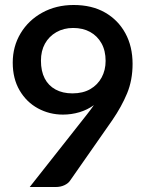

<svg xmlns="http://www.w3.org/2000/svg" viewBox="-20 -749 586 769"><path d="M99 0 327 -289Q335 -299 342 -308.5Q349 -318 356 -328Q330 -309 298 -299.5Q266 -290 232 -290Q178 -290 132 -315Q86 -340 58.5 -387Q31 -434 31 -498Q31 -563 62.5 -615.5Q94 -668 149.5 -698.5Q205 -729 275 -729Q348 -729 400.5 -699Q453 -669 482 -616Q511 -563 511 -493Q511 -428 489 -375Q467 -322 430 -268L261 -26Q254 -15 238.5 -7.5Q223 0 203 0ZM270 -375Q312 -375 341.5 -392Q371 -409 387 -438.5Q403 -468 403 -505Q403 -546 386.5 -575.5Q370 -605 341 -621Q312 -637 273 -637Q235 -637 205.5 -620Q176 -603 160 -574Q144 -545 144 -506Q144 -464 159 -435Q174 -406 202.5 -390.5Q231 -375 270 -375Z"/></svg>

Font: Aleo SemiBold
Style: Regular
Weight: 600
Designer: Alessio Laiso
Foundry: Alessio Laiso
Version: Version 2.001;gftools[0.9.29]